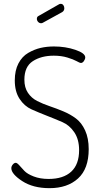

<svg xmlns="http://www.w3.org/2000/svg" viewBox="-20 -974 527 1000"><path d="M304 -911 204 -856Q200 -853 194 -853Q185 -853 178.5 -860Q172 -867 172 -876Q172 -887 181 -891L288 -952Q292 -954 296 -954Q305 -954 310 -947Q315 -940 315 -931Q315 -918 304 -911ZM233 -42Q310 -42 351 -80Q392 -118 392 -192Q392 -248 367 -285Q342 -322 305 -338Q268 -354 224.5 -371Q181 -388 144 -404.5Q107 -421 82 -459Q57 -497 57 -555Q57 -607 76 -643.5Q95 -680 127 -698.5Q159 -717 191.5 -724.5Q224 -732 261 -732Q321 -732 372.5 -714.5Q424 -697 424 -675Q424 -666 417 -656Q410 -646 401 -646Q396 -646 379 -655.5Q362 -665 330.5 -674.5Q299 -684 260 -684Q195 -684 151 -655.5Q107 -627 107 -559Q107 -518 125.5 -490.5Q144 -463 173.5 -448Q203 -433 238.5 -421Q274 -409 310 -394Q346 -379 375.5 -357Q405 -335 423.5 -294.5Q442 -254 442 -197Q442 -95 386.5 -44.5Q331 6 238 6Q152 6 95.5 -31Q39 -68 39 -98Q39 -108 46.5 -117Q54 -126 62 -126Q69 -126 80.5 -113Q92 -100 107 -84Q122 -68 155.5 -55Q189 -42 233 -42Z"/></svg>

Font: Dosis
Style: Light
Weight: 300
Designer: Edgar Tolentino, Pablo Impallari, Igino Marini
Foundry: Edgar Tolentino, Pablo Impallari, Igino Marini
Version: Version 1.007